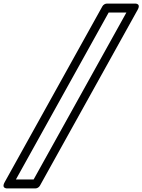

<svg xmlns="http://www.w3.org/2000/svg" viewBox="-41 -905 794 1070"><path d="M663.3 -835 146.5 95H47.8L564.5 -835ZM726 -850.3C747.7 -889.4 707.7 -885 707.7 -885H554.7C545.6 -885 534.8 -879.2 529.5 -869.7L-15 110.3C-36.7 149.4 3.4 145 3.4 145H156.4C165.4 145 176.2 139.2 181.5 129.7Z"/></svg>

Font: Hussar Techniczny
Style: Bold 
Weight: 700
Foundry: Cannot Into Space Fonts
Version: Version 0.77